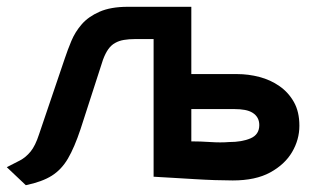

<svg xmlns="http://www.w3.org/2000/svg" viewBox="-20 -520 928 565"><path d="M678 -302H543V-500H356Q306 -500 273 -485.5Q240 -471 220.5 -448.5Q201 -426 190 -399.5Q179 -373 171 -349L95 -125Q84 -91 70 -74Q56 -57 39 -48Q22 -39 0 -28L56 25Q104 15 132.5 -3Q161 -21 180 -53.5Q199 -86 217 -140L283 -344Q290 -363 298.5 -375Q307 -387 318.5 -393.5Q330 -400 344.5 -402.5Q359 -405 377 -405H432V0Q432 0 448.5 1Q465 2 492 3.5Q519 5 550.5 7Q582 9 612 10Q642 11 665 11Q732 11 775 -12.5Q818 -36 839.5 -72.5Q861 -109 861 -150Q861 -191 845 -219.5Q829 -248 802.5 -266.5Q776 -285 743.5 -293.5Q711 -302 678 -302ZM654 -102Q642 -101 628 -101Q614 -101 599.5 -102Q585 -103 570.5 -103.5Q556 -104 543 -104V-199H670Q687 -199 700.5 -196.5Q714 -194 723.5 -188Q733 -182 738 -173Q743 -164 743 -152Q743 -124 717.5 -113Q692 -102 654 -102Z"/></svg>

Font: Advent Pro Expanded
Style: Bold
Weight: 700
Width: 7
Designer: VivaRado, Andreas Kalpakidis
Foundry: VivaRado, Andreas Kalpakidis
Version: Version 3.000